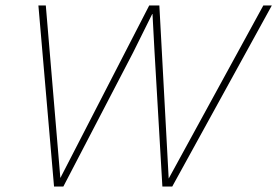

<svg xmlns="http://www.w3.org/2000/svg" viewBox="-20 -680 1011 700"><path d="M177 0 120 -660H147L200 -31L524 -660H561L595 -29L940 -660H971L608 0H572L543 -498L536 -629H535L465 -488L211 0Z"/></svg>

Font: Work Sans ExtraLight
Style: Italic
Weight: 200
Italic angle: -13°
Designer: Wei Huang
Foundry: Wei Huang
Version: Version 2.012; ttfautohint (v1.8.3)